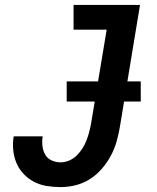

<svg xmlns="http://www.w3.org/2000/svg" viewBox="-20 -755 640 783"><path d="M227 8Q198 8 170.5 3.5Q143 -1 119 -13.5Q95 -26 76.5 -45.5Q58 -65 47.5 -89.5Q37 -114 34 -142.5Q31 -171 36 -199H154Q151 -180 153 -160.5Q155 -141 164 -125Q173 -109 190 -101Q207 -93 227 -93Q245 -93 262.5 -100.5Q280 -108 293.5 -121.5Q307 -135 317 -151Q327 -167 333.5 -184.5Q340 -202 344.5 -219.5Q349 -237 352 -255L415 -634H280V-735H551L469 -238Q464 -208 455.5 -178Q447 -148 432 -120Q417 -92 395.5 -67Q374 -42 346.5 -24.5Q319 -7 288 0.5Q257 8 227 8ZM252 -341V-423H554V-341Z"/></svg>

Font: Iosevka SS04 Extended
Style: Bold Italic
Weight: 700
Width: 7
Italic angle: -9°
Monospace: yes
Designer: Belleve Invis
Foundry: Belleve Invis
Version: Version 19.0.0; ttfautohint (v1.8.4)